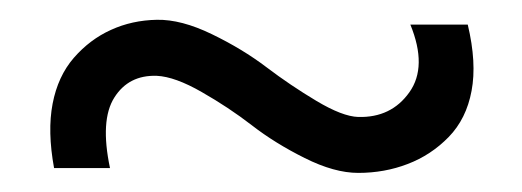

<svg xmlns="http://www.w3.org/2000/svg" viewBox="-20 -384 533 196"><path d="M398.9 -358.9H457.5Q466.8 -319.8 461.4 -291.3Q456.1 -262.7 438 -244.1Q419.9 -225.6 396.2 -216.6Q372.6 -207.5 345.7 -207.5Q321.3 -207.5 291 -222.7Q260.7 -237.8 237.1 -256.1Q213.4 -274.4 186 -290Q158.7 -305.7 140.1 -306.6Q111.3 -307.6 96.7 -284.4Q82 -261.2 92.3 -212.4H35.2Q28.3 -250 33.7 -278.1Q39.1 -306.2 55.4 -325Q71.8 -343.8 93.3 -353.5Q114.7 -363.3 140.1 -363.8Q165 -364.3 196.3 -349.1Q227.5 -334 252 -315.4Q276.4 -296.9 303 -281Q329.6 -265.1 345.7 -264.6Q379.4 -263.7 397.9 -289.8Q416.5 -315.9 398.9 -358.9Z"/></svg>

Font: Cinzel Decorative Bold
Style: Regular
Weight: 700
Designer: Natanael Gama
Version: Version 1.001;PS 001.001;hotconv 1.0.56;makeotf.lib2.0.21325